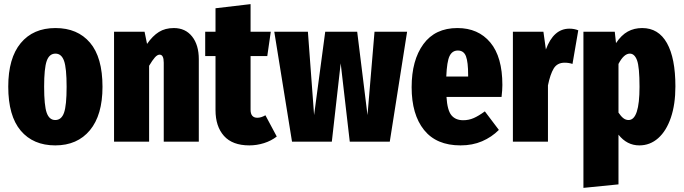

<svg xmlns="http://www.w3.org/2000/svg" viewBox="-20 -687 3315 931"><path d="M477 -266Q477 -129 416 -55.5Q355 18 248 18Q141 18 80.5 -53.5Q20 -125 20 -267Q20 -405 80.5 -478Q141 -551 249 -551Q356 -551 416.5 -480Q477 -409 477 -266ZM194 -267Q194 -175 206.5 -140Q219 -105 248 -105Q278 -105 290.5 -140.5Q303 -176 303 -266Q303 -357 290.5 -392Q278 -427 249 -427Q219 -427 206.5 -391.5Q194 -356 194 -267Z M944 -400V0H774V-383Q774 -422 754 -422Q743 -422 731 -408.5Q719 -395 703 -368V0H533V-533H681L693 -474Q720 -513 750.5 -532Q781 -551 823 -551Q879 -551 911.5 -510Q944 -469 944 -400Z M1322 -25Q1295 -4 1260 7Q1225 18 1189 18Q1107 18 1066 -28Q1025 -74 1025 -153V-415H975V-533H1025V-647L1195 -667V-533H1293L1276 -415H1195V-155Q1195 -116 1228 -116Q1246 -116 1267 -128Z M1954 -533 1870 0H1676L1632 -380L1589 0H1396L1310 -533H1473L1503 -129L1557 -533H1712L1762 -129L1796 -533Z M2412 -217H2145Q2149 -152 2169 -128Q2189 -104 2226 -104Q2253 -104 2277 -114.5Q2301 -125 2331 -147L2399 -57Q2364 -22 2317.5 -2Q2271 18 2213 18Q2096 18 2036 -57Q1976 -132 1976 -264Q1976 -395 2033 -473Q2090 -551 2198 -551Q2299 -551 2357.5 -481Q2416 -411 2416 -275Q2416 -251 2412 -217ZM2250 -323Q2250 -386 2239.5 -414Q2229 -442 2200 -442Q2173 -442 2160 -415.5Q2147 -389 2144 -316H2250Z M2784 -540 2756 -377Q2738 -383 2718 -383Q2682 -383 2665 -355Q2648 -327 2637 -273V0H2467V-533H2615L2627 -447Q2664 -548 2741 -548Q2765 -548 2784 -540Z M3255 -268Q3255 -181 3233 -116.5Q3211 -52 3171.5 -17Q3132 18 3080 18Q3020 18 2979 -34V207L2809 224V-533H2961L2967 -478Q2993 -517 3024 -534Q3055 -551 3094 -551Q3173 -551 3214 -478Q3255 -405 3255 -268ZM3081 -266Q3081 -362 3069 -394.5Q3057 -427 3034 -427Q3005 -427 2979 -377V-141Q2991 -123 3002.5 -114Q3014 -105 3028 -105Q3081 -105 3081 -266Z"/></svg>

Font: Fira Sans Extra Condensed ExtraBold
Style: Regular
Weight: 800
Width: 1
Designer: Carrois Corporate & Edenspiekermann AG
Foundry: Carrois Corporate GbR & Edenspiekermann AG
Version: Version 4.203